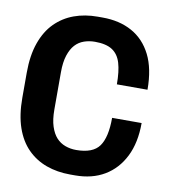

<svg xmlns="http://www.w3.org/2000/svg" viewBox="-80 -766 760 846"><g transform="rotate(10 300.0 -343.0)"><path d="M290 10Q232 10 183.5 -7.5Q135 -25 99 -61Q63 -97 43.5 -153Q24 -209 24 -287V-399Q24 -476 44 -532.5Q64 -589 100 -625Q136 -661 184 -678.5Q232 -696 289 -696H311Q387 -696 443 -665Q499 -634 530 -572.5Q561 -511 561 -417H424Q424 -475 413 -512Q402 -549 374.5 -567Q347 -585 297 -585Q271 -585 248 -577Q225 -569 208.5 -551Q192 -533 182 -502.5Q172 -472 172 -427V-260Q172 -215 182 -184.5Q192 -154 208.5 -136Q225 -118 248 -109.5Q271 -101 297 -101Q372 -101 400.5 -141Q429 -181 429 -268H561Q561 -180 530 -118Q499 -56 443.5 -23Q388 10 312 10Z"/></g></svg>

Font: Chivo Mono SemiBold
Style: Regular
Weight: 600
Monospace: yes
Designer: Hector Gatti
Foundry: Omnibus-Type
Version: Version 1.008